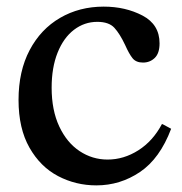

<svg xmlns="http://www.w3.org/2000/svg" viewBox="-20 -550 551 580"><path d="M293 -530Q359 -530 410.5 -503Q462 -476 462 -419Q462 -389 447.5 -375Q433 -361 412 -361Q391 -361 380.5 -374Q370 -387 358 -414Q342 -448 325.5 -466Q309 -484 274 -484Q235 -484 203.5 -460Q172 -436 154 -391Q136 -346 136 -285Q136 -217 159 -168Q182 -119 220.5 -93.5Q259 -68 305 -68Q354 -68 398 -96Q442 -124 469 -175H471L497 -161Q463 -71 403 -30.5Q343 10 271 10Q209 10 155.5 -18Q102 -46 69 -104Q36 -162 36 -248Q36 -335 69.5 -398.5Q103 -462 161.5 -496Q220 -530 293 -530Z"/></svg>

Font: Minipax
Style: Regular
Weight: 400
Designer: Raphaël Ronot
Foundry: Velvetyne Type Foundry
Version: Version 1.000